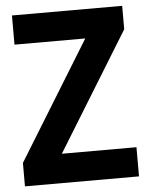

<svg xmlns="http://www.w3.org/2000/svg" viewBox="-52 -757 622 800"><g transform="rotate(-5 259.0 -357.0)"><path d="M497 0V-122H185L489 -616V-714H28V-592H324L20 -98V0Z"/></g></svg>

Font: Noto Sans Telugu SemiCondensed
Style: Bold
Weight: 700
Width: 4
Designer: Jelle Bosma - Monotype Design Team
Foundry: Monotype Imaging Inc.
Version: Version 2.005